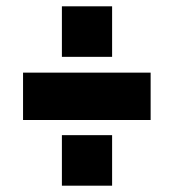

<svg xmlns="http://www.w3.org/2000/svg" viewBox="-20 -615 545 608"><path d="M176 -435V-595H335V-435ZM53 -235V-385H457V-235ZM176 -27V-187H335V-27Z"/></svg>

Font: Raleway Black
Style: Italic
Weight: 900
Italic angle: -12°
Designer: Matt McInerney, Pablo Impallari, Rodrigo Fuenzalida
Foundry: Matt McInerney, Pablo Impallari, Rodrigo Fuenzalida
Version: Version 4.101;RELEASE